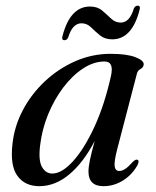

<svg xmlns="http://www.w3.org/2000/svg" viewBox="-20 -646 548 676"><path d="M393 -122Q381 -75.5 383.8 -59.8Q386.5 -44 400 -44Q409.5 -44 420.5 -51Q431.5 -58 448 -76.5Q458 -86 464 -83.5Q472 -80 463.5 -63.5Q444 -29.5 412.2 -10Q380.5 9.5 344.5 9.5Q291.5 9.5 291.5 -42Q291.5 -57.5 296.5 -82.2Q301.5 -107 313.5 -150Q274.5 -74.5 224.5 -32.5Q174.5 9.5 118.5 9.5Q68 9.5 41.5 -26.5Q15 -62.5 24 -140Q30.5 -201 60.2 -257.8Q90 -314.5 137.5 -359.2Q185 -404 244.5 -430.2Q304 -456.5 369.5 -456.5Q425.5 -456.5 456 -445Q486.5 -433.5 486 -419.5Q485 -408 475 -403.2Q465 -398.5 462 -386.5ZM121.5 -136Q114.5 -81.5 127.8 -58.2Q141 -35 164 -35Q198 -35 237.5 -78.8Q277 -122.5 312.8 -200.2Q348.5 -278 371 -380Q381.5 -429.5 348.5 -429.5Q309.5 -429.5 271.8 -404.5Q234 -379.5 202.2 -337.2Q170.5 -295 149.2 -242.8Q128 -190.5 121.5 -136ZM375 -507.5Q349 -507.5 332 -521.5Q315 -535.5 300.5 -549.8Q286 -564 267 -564Q235.5 -564 220.5 -515.5Q216.5 -504.5 207 -504.5Q196 -504.5 200 -519Q227 -623 297 -623Q323 -623 339.8 -608.8Q356.5 -594.5 371.2 -580.5Q386 -566.5 405 -566.5Q436.5 -566.5 451 -615.5Q455.5 -626 465 -626Q475.5 -626 471.5 -611.5Q445 -507.5 375 -507.5Z"/></svg>

Font: Fraunces 72pt
Style: Italic
Weight: 400
Italic angle: -16°
Version: Version 1.000;[b76b70a41]